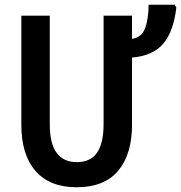

<svg xmlns="http://www.w3.org/2000/svg" viewBox="-20 -780 764 810"><path d="M537 -616Q579 -622 593 -663.5Q607 -705 607 -760H717L724 -748Q712 -647 669 -596Q626 -545 537 -537V-255Q537 -129 478.5 -59.5Q420 10 303 10Q190 10 130 -58.5Q70 -127 70 -254V-714H190V-257Q190 -174 219 -135Q248 -96 304 -96Q362 -96 389.5 -136Q417 -176 417 -258V-714H537Z"/></svg>

Font: Noto Sans Condensed SemiBold
Style: Regular
Weight: 600
Width: 3
Designer: Monotype Design Team
Foundry: Monotype Imaging Inc.
Version: Version 2.013; ttfautohint (v1.8.4.7-5d5b)